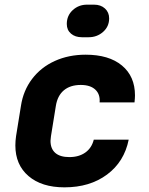

<svg xmlns="http://www.w3.org/2000/svg" viewBox="-20 -795 640 825"><path d="M46 -170Q46 -189 49 -210L70 -340Q80 -406 118 -456Q156 -506 215.5 -533Q275 -560 348 -560Q448 -560 504 -513.5Q560 -467 560 -385Q560 -375 558 -355H408Q411 -390 389.5 -410Q368 -430 327 -430Q282 -430 254.5 -407Q227 -384 220 -340L199 -210Q197 -196 197 -190Q197 -156 217.5 -138Q238 -120 278 -120Q319 -120 346.5 -139.5Q374 -159 383 -195H533Q514 -100 440 -45Q366 10 257 10Q159 10 102.5 -38.5Q46 -87 46 -170ZM332 -635Q303 -635 285 -650.5Q267 -666 267 -692Q267 -728 292.5 -751.5Q318 -775 354 -775H384Q413 -775 431 -758.5Q449 -742 449 -716Q449 -681 423 -658Q397 -635 361 -635Z"/></svg>

Font: JetBrains Mono Extra Bold
Style: Italic
Weight: 800
Italic angle: -9°
Monospace: yes
Designer: Philipp Nurullin, Konstantin Bulenkov
Foundry: JetBrains
Version: 2.002